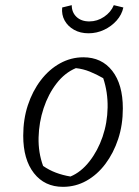

<svg xmlns="http://www.w3.org/2000/svg" viewBox="-20 -716 537 744"><path d="M224 8Q153 8 111.5 -45Q70 -98 70 -190Q70 -254 88 -308.5Q106 -363 138 -405Q170 -447 212.5 -470.5Q255 -494 303 -494Q374 -494 415 -441.5Q456 -389 456 -296Q456 -232 438 -177.5Q420 -123 388.5 -81Q357 -39 315 -15.5Q273 8 224 8ZM253 -32Q294 -49 326.5 -90.5Q359 -132 377.5 -186Q396 -240 397 -299.5Q398 -359 380 -413Q354 -428 328 -438.5Q302 -449 274 -452Q231 -434 199 -392.5Q167 -351 149 -296.5Q131 -242 129.5 -183.5Q128 -125 147 -73Q170 -57 196.5 -47Q223 -37 253 -32ZM323 -587Q291 -587 267 -600.5Q243 -614 230.5 -636.5Q218 -659 221 -687L258 -696Q258 -668 276.5 -650.5Q295 -633 326 -633Q357 -633 383.5 -651Q410 -669 421 -696L458 -687Q452 -659 432 -636.5Q412 -614 383.5 -600.5Q355 -587 323 -587Z"/></svg>

Font: Piazzolla 8pt ExtraLight
Style: Italic
Weight: 250
Italic angle: -11.3°
Designer: Juan Pablo del Peral
Foundry: Huerta Tipografica
Version: Version 2.001